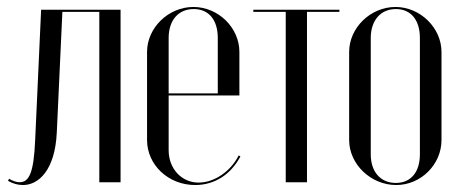

<svg xmlns="http://www.w3.org/2000/svg" viewBox="-20 -523 1326 551"><path d="M3 -4C17 4 31 8 46 8C91 8 138 -35 143 -143L159 -489H265V0H326V-495H98L81 -123C77 -25 63 0 36 0C27 0 16 -4 6 -10Z M402 -374V-121C402 -50 463 8 540 8C596 8 642 -22 670 -74L665 -77C642 -31 595 1 550 1C501 1 464 -39 464 -92V-249H667V-374C667 -443 607 -503 535 -503C463 -503 402 -443 402 -374ZM464 -255V-414C464 -465 492 -497 536 -497C579 -497 605 -466 605 -414V-255Z M954 -495H707V-489H800V0H861V-489H954Z M1115 -503C1043 -503 982 -443 982 -374V-121C982 -52 1044 8 1117 8C1188 8 1247 -51 1247 -121V-374C1247 -443 1186 -503 1115 -503ZM1116 -497C1159 -497 1185 -466 1185 -414V-80C1185 -29 1159 2 1116 2C1072 2 1044 -30 1044 -80V-414C1044 -464 1072 -497 1116 -497Z"/></svg>

Font: Moniqa Display
Style: Regular
Weight: 400
Designer: Rajesh Rajput
Foundry: Rajesh Rajput
Version: Version 1.000